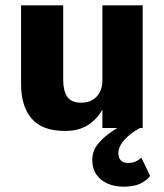

<svg xmlns="http://www.w3.org/2000/svg" viewBox="-20 -480 615 720"><path d="M510 111Q500 121 487.5 126Q475 131 460 131Q442 131 433 121.5Q424 112 424 94Q424 78 433.5 62Q443 46 461 30Q479 14 505 0L464 -25Q429 -7 397.5 14.5Q366 36 346 61.5Q326 87 326 120Q326 152 341.5 174.5Q357 197 383.5 208.5Q410 220 443 220Q484 220 508 207.5Q532 195 543 180ZM217 -180V-460H59V-164Q59 -82 98.5 -35.5Q138 11 224 11Q275 11 309 -10.5Q343 -32 364 -69V0H515V-460H364V-180Q364 -153 354 -134Q344 -115 326.5 -105Q309 -95 284 -95Q247 -95 232 -117.5Q217 -140 217 -180Z"/></svg>

Font: Glinicke Jost Bold
Style: Bold
Weight: 700
Version: Version 3.710